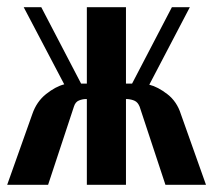

<svg xmlns="http://www.w3.org/2000/svg" viewBox="-25 -515 594 535"><path d="M364 -218Q359 -230 350.5 -234Q342 -238 330 -239H326V0H217V-239H214Q205 -239 195 -235Q185 -231 181 -218L109 0H-5L65 -197Q77 -232 103.5 -253Q130 -274 154 -280L41 -495H90L201 -282H217V-495H326V-282H343L454 -495H504L391 -279Q415 -273 441.5 -252.5Q468 -232 479 -197L549 0H436Z"/></svg>

Font: Moniqa ExtBd Paragraph
Style: Regular
Weight: 800
Designer: Rajesh Rajput
Foundry: Rajesh Rajput
Version: Version 1.000